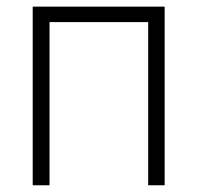

<svg xmlns="http://www.w3.org/2000/svg" viewBox="-20 -550 587 570"><path d="M77.1 -530.3H468.8V0H419.9V-484.4H127V0H77.1Z"/></svg>

Font: Pretendard Std ExtraLight
Style: Regular
Weight: 200
Designer: Base glyphs from Inter by Rasmus Andersson; Hangeul glyphs from Noto Sans CJK(Source Han Sans) by Jang Soo-young and Kan
Foundry: Kil Hyung-jin
Version: Version 1.309